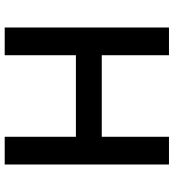

<svg xmlns="http://www.w3.org/2000/svg" viewBox="19 -758 739 817"><g transform="rotate(-90 388.5 -349.5)"><path d="M97 0V-699H215V-396H562V-699H680V0H562V-286H215V0Z"/></g></svg>

Font: Montreal
Style: Regular
Weight: 400
Designer: Julieta Ulanovsky, usr_local_share
Foundry: Julieta Ulanovsky, usr_local_share
Version: Version 2.001